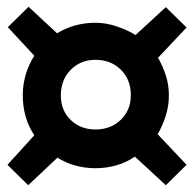

<svg xmlns="http://www.w3.org/2000/svg" viewBox="-20 -609 570 565"><path d="M63 -64 2 -124 81 -211Q64 -236 55.5 -266Q47 -296 47 -328Q47 -361 56 -390.5Q65 -420 81 -445L3 -529L64 -589L148 -511Q172 -526 200.5 -534Q229 -542 261 -542Q292 -542 323 -531.5Q354 -521 379 -506L468 -588L529 -528L445 -439Q459 -415 468 -387Q477 -359 477 -328Q477 -297 467.5 -267.5Q458 -238 444 -214L529 -124L468 -64L377 -148Q352 -131 322.5 -122.5Q293 -114 261 -114Q199 -114 149 -145ZM261 -228Q306 -228 335.5 -256.5Q365 -285 365 -329Q365 -375 335.5 -404Q306 -433 261 -433Q217 -433 188 -403.5Q159 -374 159 -328Q159 -284 188 -256Q217 -228 261 -228Z"/></svg>

Font: Faustina Light
Style: Bold
Weight: 700
Version: Version 1.200